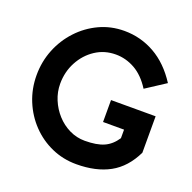

<svg xmlns="http://www.w3.org/2000/svg" viewBox="-127 -835 971 971"><g transform="rotate(20 359.0 -349.5)"><path d="M382 9Q311 9 249 -18.5Q187 -46 140 -95Q93 -144 66.5 -208.5Q40 -273 40 -346Q40 -419 66 -484Q92 -549 139 -599.5Q186 -650 248 -679Q310 -708 382 -708Q470 -708 546 -665Q622 -622 678 -535L572 -466Q534 -526 485 -553.5Q436 -581 382 -581Q321 -581 272.5 -549Q224 -517 195.5 -463.5Q167 -410 167 -346Q167 -302 184 -261Q201 -220 230.5 -187.5Q260 -155 299 -136Q338 -117 382 -117Q446 -117 484.5 -134Q523 -151 550 -192V-238H437V-356H677V-160Q634 -71 561 -31Q488 9 382 9Z"/></g></svg>

Font: Kulim Park
Style: Bold
Weight: 700
Designer: Noponies / Dale Sattler
Foundry: Noponies
Version: Version 1.000; ttfautohint (v1.8.3)